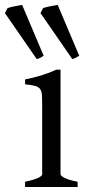

<svg xmlns="http://www.w3.org/2000/svg" viewBox="-66 -747 357 767"><path d="M34.2 0V-21Q67.4 -27.8 85 -35.9Q102.5 -43.9 102.5 -50.8V-327.1Q102.5 -352.1 101.6 -367.4Q100.6 -382.8 94.2 -391.4Q87.9 -399.9 74 -403.8Q60.1 -407.7 34.2 -410.2V-429.7Q49.3 -432.6 66.2 -436.8Q83 -440.9 99.6 -446Q116.2 -451.2 131.3 -457Q146.5 -462.9 159.2 -468.8H175.8V-50.8Q175.8 -44.9 192.1 -36.4Q208.5 -27.8 244.1 -21V0ZM-46.4 -694.8 -35.6 -714.8Q-30.3 -716.8 -22.9 -718.5Q-15.6 -720.2 -7.6 -721.9Q0.5 -723.6 8.5 -724.9Q16.6 -726.1 22.5 -727.1L108.4 -524.4Q99.6 -518.6 94.7 -515.9Q89.8 -513.2 80.6 -511.2ZM95.7 -694.8 106.4 -714.8Q111.3 -716.8 118.9 -718.5Q126.5 -720.2 134.5 -721.9Q142.6 -723.6 150.6 -724.9Q158.7 -726.1 164.6 -727.1L250.5 -524.4Q240.7 -518.6 235.8 -515.9Q231 -513.2 222.7 -511.2Z"/></svg>

Font: Noto Serif Devanagari
Style: Regular
Weight: 400
Designer: Monotype Design Team
Foundry: Monotype Imaging Inc.
Version: Version 1.01